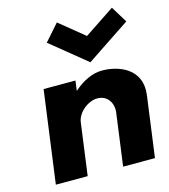

<svg xmlns="http://www.w3.org/2000/svg" viewBox="-122 -936 905 1031"><g transform="rotate(-15 330.5 -420.0)"><path d="M290.6 -840 210.3 -749 409.4 -587 652.3 -749 596.6 -840 428.4 -728ZM237 0H60L129.4 -513H306.4L299.1 -459H301.1C346.5 -499 401.4 -528 457.4 -528C551.4 -528 676 -481 656.7 -338L611 0H434L473.2 -290C480.1 -341 451.7 -390 394.7 -390C341.7 -390 283.1 -341 276.2 -290Z"/></g></svg>

Font: Hussar Techniczny
Style: Bold 
Weight: 700
Foundry: Cannot Into Space Fonts
Version: Version 0.77